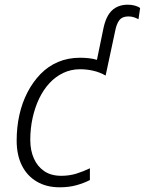

<svg xmlns="http://www.w3.org/2000/svg" viewBox="-20 -788 617 818"><path d="M234 10Q178 10 136.5 -14.5Q95 -39 73 -83.5Q51 -128 51 -189Q51 -246 62.5 -298Q74 -350 97 -394.5Q120 -439 152.5 -472.5Q185 -506 227.5 -524Q270 -542 321 -542Q340 -542 358.5 -540Q377 -538 393 -533L420 -664Q431 -719 457 -743.5Q483 -768 525 -768Q541 -768 555 -764Q569 -760 577 -754L570 -706Q563 -710 552 -714Q541 -718 527 -718Q501 -718 488.5 -702Q476 -686 470 -653L430 -466Q406 -480 378 -486.5Q350 -493 321 -493Q283 -493 250 -477.5Q217 -462 191 -434Q165 -406 147 -368.5Q129 -331 119 -286Q109 -241 109 -192Q109 -147 124.5 -112.5Q140 -78 169 -58.5Q198 -39 241 -39Q275 -39 304.5 -48Q334 -57 363 -71V-21Q338 -8 306 1Q274 10 234 10Z"/></svg>

Font: Noto Sans Display Light
Style: Italic
Weight: 300
Italic angle: -12°
Designer: Monotype Design Team
Foundry: Monotype Imaging Inc.
Version: Version 2.003